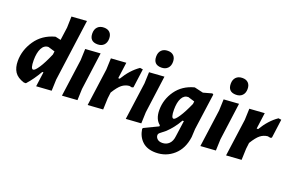

<svg xmlns="http://www.w3.org/2000/svg" viewBox="-107 -1117 2636 1727"><g transform="rotate(20 1211.5 -253.5)"><path d="M263 -474 312 -463 329 -587 332 -694 477 -704 397 -114 393 -6 248 4 267 -136H256Q209 -53 152 10H132Q68 -10 41.5 -50.5Q15 -91 15 -154Q15 -258 77.5 -350Q140 -442 257 -474ZM147 -209Q147 -127 171 -127Q188 -127 220.5 -176Q253 -225 292 -316L296 -347L232 -366Q191 -366 169 -323.5Q147 -281 147 -209Z M643 -701Q679 -701 699 -680.5Q719 -660 719 -623Q719 -584 697 -561.5Q675 -539 637 -539Q560 -539 560 -617Q560 -656 582 -678.5Q604 -701 643 -701ZM692 -472 644 -114 640 -6 495 4 544 -354 548 -462Z M938 -472 917 -317H931Q990 -416 1070 -471L1098 -467L1074 -287L1061 -281L1035 -286Q996 -282 965.5 -258Q935 -234 897 -172L890 -114L886 -6L741 4L790 -354L794 -462Z M1254 -701Q1290 -701 1310 -680.5Q1330 -660 1330 -623Q1330 -584 1308 -561.5Q1286 -539 1248 -539Q1171 -539 1171 -617Q1171 -656 1193 -678.5Q1215 -701 1254 -701ZM1303 -472 1255 -114 1251 -6 1106 4 1155 -354 1159 -462Z M1595 -474 1677 -455 1760 -478 1771 -471 1723 -124 1719 -46Q1704 69 1632 133Q1560 197 1461 197Q1380 197 1333 154Q1286 111 1275 39L1279 28L1413 -36L1414 -47Q1362 -87 1362 -175Q1362 -277 1421.5 -361Q1481 -445 1590 -474ZM1485 -224Q1485 -144 1509 -144Q1524 -144 1556.5 -192.5Q1589 -241 1628 -329L1631 -354L1568 -373Q1528 -373 1506.5 -333Q1485 -293 1485 -224ZM1487 95Q1526 95 1552 69.5Q1578 44 1583 -5L1604 -156H1591Q1546 -76 1485 -19L1437 19Q1423 30 1423 44Q1423 64 1439.5 79.5Q1456 95 1487 95Z M1968 -701Q2004 -701 2024 -680.5Q2044 -660 2044 -623Q2044 -584 2022 -561.5Q2000 -539 1962 -539Q1885 -539 1885 -617Q1885 -656 1907 -678.5Q1929 -701 1968 -701ZM2017 -472 1969 -114 1965 -6 1820 4 1869 -354 1873 -462Z M2263 -472 2242 -317H2256Q2315 -416 2395 -471L2423 -467L2399 -287L2386 -281L2360 -286Q2321 -282 2290.5 -258Q2260 -234 2222 -172L2215 -114L2211 -6L2066 4L2115 -354L2119 -462Z"/></g></svg>

Font: Alegreya Sans ExtraBold
Style: Italic
Weight: 800
Italic angle: -7°
Designer: Juan Pablo del Peral
Foundry: Huerta Tipografica
Version: Version 2.007